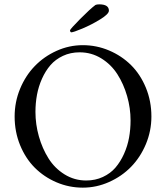

<svg xmlns="http://www.w3.org/2000/svg" viewBox="-20 -861 770 891"><path d="M304.7 -719.7Q304.7 -725.1 351.6 -772.5Q398.4 -819.8 422.9 -837.9Q428.7 -840.8 440.4 -840.8Q485.4 -840.8 485.4 -811.5Q485.4 -795.9 444.8 -771Q404.3 -746.1 362.3 -728.5Q320.3 -710.9 310.5 -710.9Q308.6 -710.9 306.6 -714.1Q304.7 -717.3 304.7 -719.7ZM349.6 -618.2Q307.1 -618.2 272.2 -601.8Q237.3 -585.4 214.1 -558.6Q190.9 -531.7 174.8 -495.6Q158.7 -459.5 151.6 -420.9Q144.5 -382.3 144.5 -341.8Q144.5 -284.2 160.4 -228Q176.3 -171.9 205.1 -126Q233.9 -80.1 279.5 -51.8Q325.2 -23.4 379.9 -23.4Q422.4 -23.4 457.5 -39.8Q492.7 -56.2 515.9 -83.3Q539.1 -110.4 555.4 -146.7Q571.8 -183.1 578.9 -222.2Q585.9 -261.2 585.9 -301.8Q585.9 -359.4 569.8 -415.3Q553.7 -471.2 524.7 -516.6Q495.6 -562 450 -590.1Q404.3 -618.2 349.6 -618.2ZM364.3 -651.4Q428.2 -651.4 486.3 -626.7Q544.4 -602.1 587.9 -559.1Q631.3 -516.1 657 -453.9Q682.6 -391.6 682.6 -320.3Q682.6 -253.4 657 -192.1Q631.3 -130.9 588.1 -86.7Q544.9 -42.5 486.3 -16.4Q427.7 9.8 364.3 9.8Q300.3 9.8 242.4 -14.9Q184.6 -39.6 141.6 -82.5Q98.6 -125.5 73.2 -187.5Q47.9 -249.5 47.9 -320.3Q47.9 -387.7 73.2 -449Q98.6 -510.3 141.4 -554.4Q184.1 -598.6 242.4 -625Q300.8 -651.4 364.3 -651.4Z"/></svg>

Font: Amiri
Style: Regular
Weight: 400
Designer: Khaled Hosny
Version: Version 000.108